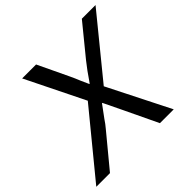

<svg xmlns="http://www.w3.org/2000/svg" viewBox="-226 -895 1071 1071"><g transform="rotate(-45 309.0 -360.0)"><path d="M258 -373 87 -720H197L284 -537Q296 -512 308 -482L330 -433H333Q377 -498 411 -540L558 -720H666L378 -367L563 0H454L361 -195L307 -307H304L251 -235Q236 -212 218 -191L60 0H-48Z"/></g></svg>

Font: Nebula Sans Medium
Style: Regular
Weight: 500
Italic angle: -9°
Designer: Paul D. Hunt for Adobe (as Source Sans)
Foundry: Nebula Entertainment & Broadcasting LLC
Version: Version 1.010